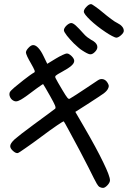

<svg xmlns="http://www.w3.org/2000/svg" viewBox="-20 -918 644 936"><path d="M463.9 -7.3Q460 -9.3 452.1 -22Q444.8 -34.2 437.5 -49.3Q430.7 -64 411.1 -102.1Q391.6 -140.1 369.1 -183.1Q341.3 -235.4 317.4 -279.3Q293.5 -323.7 291 -326.2Q291 -326.2 290.5 -326.2Q286.6 -326.2 257.3 -306.2Q225.6 -284.7 182.6 -252.4Q139.6 -220.2 105.5 -196.8Q71.8 -172.9 66.9 -171.9Q57.1 -169.9 43.5 -182.1Q29.8 -194.3 29.8 -205.6Q29.8 -218.8 51.3 -238.8Q73.2 -258.3 146 -312Q185.5 -340.8 215.8 -363.3Q246.1 -385.7 249 -388.2Q252.9 -392.1 248 -404.3Q243.2 -416.5 224.1 -450.2Q210.9 -473.1 201.2 -490.2Q191.4 -507.3 190.4 -507.8Q189.9 -508.8 180.7 -502.4Q171.4 -496.6 159.2 -487.3Q103 -444.3 82.5 -432.6Q67.4 -423.8 57.6 -423.8Q54.2 -423.8 51.3 -424.8Q36.6 -429.7 29.8 -443.4Q25.9 -451.2 25.9 -458Q25.9 -463.9 28.3 -469.7Q30.8 -474.6 50.8 -492.2Q71.3 -509.3 94.2 -527.3Q109.9 -539.6 124 -549.8Q138.2 -560.1 147 -564.9Q151.4 -567.4 147.9 -576.2Q144.5 -585.4 130.4 -609.9Q120.6 -626.5 113.3 -641.6Q106.4 -657.2 106.4 -661.6Q106.4 -671.9 119.1 -685.1Q131.3 -698.2 141.6 -698.2Q153.8 -698.2 166.5 -684.6Q179.7 -670.9 192.9 -643.1Q198.7 -630.9 210.4 -606.9Q224.1 -615.7 252 -632.3Q269 -642.6 284.7 -649.9Q300.3 -657.2 305.2 -657.2Q309.6 -657.2 314.5 -655.3Q321.3 -651.9 329.1 -644.5Q341.8 -631.8 341.8 -621.1Q341.8 -609.9 328.1 -597.7Q314 -585 282.2 -567.9Q256.8 -554.2 252 -549.3Q247.1 -544.4 251 -537.1Q252.9 -532.7 262.7 -515.6Q272.9 -498.5 284.2 -479Q301.8 -449.2 308.6 -441.4Q314.9 -433.6 320.3 -437Q325.7 -439.9 351.6 -456.5Q377.4 -473.1 404.3 -491.2Q404.3 -491.2 436.5 -512.7Q443.4 -517.1 457 -526.4Q469.7 -535.2 483.4 -531.7Q497.1 -527.8 505.4 -512.7Q509.8 -504.9 510.3 -499.5Q510.7 -494.1 506.8 -486.3Q502 -475.1 485.4 -462.4Q468.3 -450.2 404.8 -409.2Q385.7 -397 347.2 -372.6Q361.3 -349.1 388.7 -301.3Q451.2 -193.8 483.4 -126.5Q516.1 -59.6 516.1 -39.1Q516.1 -28.3 503.9 -15.1Q491.7 -2 481.9 -2Q478 -2 472.7 -3.4Q467.3 -5.4 463.9 -7.3ZM493.7 -762.2Q452.6 -789.6 420.4 -819.8Q388.7 -850.1 388.7 -861.3Q388.7 -872.1 401.4 -884.8Q413.6 -897.9 423.8 -897.9Q428.2 -897.9 444.8 -885.7Q461.9 -874 481.9 -856.9Q501.5 -840.3 522 -825.2Q542 -810.1 551.3 -806.2Q567.4 -798.3 575.2 -788.6Q583.5 -779.3 583.5 -767.6Q583.5 -758.3 569.8 -746.1Q556.6 -734.4 546.4 -734.4Q546.4 -734.4 545.9 -734.4Q541 -734.9 525.9 -742.7Q510.7 -750.5 493.7 -762.2ZM380.4 -672.4Q371.6 -677.7 361.3 -687Q350.6 -695.8 340.3 -706.1Q321.3 -725.1 306.2 -744.1Q291.5 -763.2 291.5 -770.5Q291.5 -780.8 304.2 -793.5Q317.4 -805.7 327.6 -805.7Q335.4 -805.7 349.1 -793.9Q362.8 -781.7 390.6 -750.5Q396.5 -743.7 406.7 -735.8Q417 -728 424.8 -723.6Q449.2 -711.4 453.6 -695.8Q454.6 -692.4 454.6 -688.5Q454.6 -676.8 442.9 -665Q430.2 -651.9 418.5 -653.3Q407.2 -654.8 380.4 -672.4Z"/></svg>

Font: Casuwalt
Style: Regular
Weight: 400
Designer: Walter E Stewart
Version: 0.1